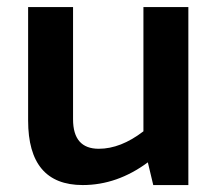

<svg xmlns="http://www.w3.org/2000/svg" viewBox="-20 -533 623 553"><path d="M522.5 -512.7V0H421.4L405.8 -65.4Q317.4 0 218.3 0Q61 0 61 -186V-512.7H190.4V-189.5Q190.4 -104.5 264.6 -104.5Q327.6 -104.5 393.1 -154.8V-512.7Z"/></svg>

Font: Voltera
Style: Bold
Weight: 700
Designer: Bernd Montag
Version: Version 1.301